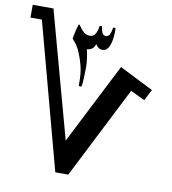

<svg xmlns="http://www.w3.org/2000/svg" viewBox="-86 -786 836 932"><g transform="rotate(10 332.0 -320.0)"><path d="M641.6 -403.8 613.3 -349.1 543 -382.8 313 70.8H249L56.2 -647.9H0V-710.9H102.1L272 -89.8L474.6 -487.8ZM416 -668V-648.9Q416 -630.9 412.1 -608.6Q408.2 -586.4 398.4 -570.3Q388.7 -554.2 370.6 -554.2Q350.1 -554.2 336.9 -576.7Q330.1 -557.1 318.4 -550.8Q306.6 -544.4 295.9 -544.4Q299.8 -531.7 303.7 -504.9Q307.6 -478 307.6 -460.9Q307.6 -431.2 306.2 -402.1Q304.7 -373 302.2 -363.3Q302.2 -360.4 294.9 -360.4Q293.5 -360.4 290.8 -361.6Q288.1 -362.8 288.1 -365.7V-383.8Q288.1 -426.3 280 -458.7Q272 -491.2 259.8 -520Q248 -548.8 233.6 -565.7Q219.2 -582.5 219.2 -584Q219.2 -585 221.4 -596.2Q223.6 -607.4 226.8 -621.3Q230 -635.3 233.2 -645.8Q236.3 -656.2 237.8 -656.2Q241.2 -656.2 248.3 -645Q255.4 -633.8 267.6 -622.6Q279.8 -611.3 298.3 -611.3Q317.9 -611.3 326.4 -627.9Q335 -644.5 337.4 -664.6Q337.4 -667 346.2 -667Q350.1 -667 350.1 -661.6Q352.1 -648.4 356.9 -636Q361.8 -623.5 375 -623.5Q389.2 -623.5 395.5 -637.9Q401.9 -652.3 403.3 -668.9Q406.2 -670.4 409.7 -670.4Q416 -670.4 416 -668Z"/></g></svg>

Font: Scheherazade New
Style: Bold
Weight: 700
Designer: SIL International
Foundry: SIL International
Version: Version 4.000